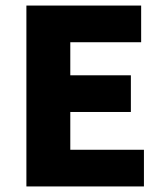

<svg xmlns="http://www.w3.org/2000/svg" viewBox="-20 -671 591 691"><path d="M75 0V-651H488V-519H233V-400H451V-268H233V-132H498V0Z"/></svg>

Font: Mada ExtraBold
Style: Regular
Weight: 800
Designer: Khaled Hosny
Version: Version 1.5